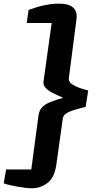

<svg xmlns="http://www.w3.org/2000/svg" viewBox="-42 -895 510 1038"><path d="M279.2 -875.3Q329.4 -875.3 353.2 -854.2Q377 -833 371.5 -792L330.1 -471.9Q327.7 -454.8 344.8 -441.9Q361.9 -428.9 387.4 -420.1Q412.8 -411.2 435 -405.9L420.8 -316.9Q380.4 -307.6 353.8 -298.9Q327.1 -290.1 313.3 -279.7Q299.5 -269.2 297.5 -254.6L262.4 -3.8Q252.8 65 215.1 93.9Q177.3 122.8 130.8 122.8Q115.3 122.8 94.7 120.5Q74.2 118.2 52.4 114.2Q30.7 110.2 11 105.6Q-8.7 101 -22 96.2L-9.1 21.3H127.1L166.4 -272.8Q170.1 -298.6 186 -315.2Q202 -331.8 230.4 -343.4Q258.9 -355.1 299.7 -366.2Q268.7 -379.5 243.4 -392.3Q218.2 -405.1 204.4 -420.2Q190.6 -435.3 193.3 -454.7L237.3 -770.5H102.6L112.4 -841.2Q158.6 -858.4 198.8 -866.9Q239.1 -875.3 279.2 -875.3Z"/></svg>

Font: Merriweather Sans Variable Regular
Style: Italic
Weight: 300
Italic angle: -8°
Designer: Eben Sorkin
Foundry: Eben Sorkin
Version: Version 2.001